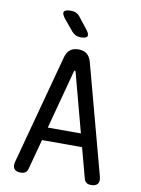

<svg xmlns="http://www.w3.org/2000/svg" viewBox="-102 -1018 804 1096"><g transform="rotate(10 300.0 -470.0)"><path d="M204 -270H396L305 -611Q303 -617 300 -617Q297 -617 295 -611ZM463 -19 416 -194H184L137 -19Q133 -5 123.5 2.5Q114 10 95 10Q69 10 58 -4.5Q47 -19 55 -48L225 -681Q233 -710 251 -725Q269 -740 300 -740Q331 -740 349 -725Q367 -710 375 -681L545 -48Q553 -19 542 -4.5Q531 10 505 10Q486 10 476.5 2.5Q467 -5 463 -19ZM299 -810Q283 -810 270 -816Q257 -822 247 -834L194 -898Q173 -924 179 -937Q185 -950 219 -950Q236 -950 249 -944Q262 -938 273 -924L323 -860Q343 -835 337 -822.5Q331 -810 299 -810Z"/></g></svg>

Font: Maple Mono Normal
Style: Regular
Weight: 400
Monospace: yes
Designer: subframe7536
Version: Version 7.000